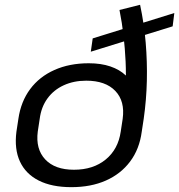

<svg xmlns="http://www.w3.org/2000/svg" viewBox="-20 -769 744 797"><path d="M276.1 7.9Q195.1 7.9 140.9 -19.5Q86.7 -46.9 62.8 -98.5Q38.9 -150.1 48.2 -222.4L56.4 -276.2Q66.7 -347.3 105.1 -399Q143.5 -450.7 205.9 -478.5Q268.4 -506.4 348.5 -506.4Q399.2 -506.4 437.9 -493.3Q476.6 -480.2 502 -455.9Q527.4 -431.7 537.1 -398.7L501.2 -406.7Q503.9 -460.3 501.4 -513.5Q498.9 -566.8 492.8 -620.4Q486.7 -674 476 -727.6L561.5 -749.1Q578.2 -670.7 584.8 -591.7Q591.4 -512.7 589.6 -433.9Q587.8 -355.1 576.6 -276.2L568.4 -222.4Q558.9 -150.1 520.1 -98.5Q481.4 -46.9 419.4 -19.5Q357.5 7.9 276.1 7.9ZM286.9 -64.4Q367 -64.4 418.9 -107Q470.8 -149.6 481.2 -223.1L489.2 -275.5Q499.4 -349 458.7 -391.5Q418 -434.1 337.9 -434.1Q285.9 -434.1 244.3 -414.9Q202.8 -395.8 177 -360.3Q151.1 -324.8 144.8 -275.5L136.8 -223.1Q127.4 -150.5 167.6 -107.4Q207.8 -64.4 286.9 -64.4ZM364.8 -609.6 703.6 -714.9 696.7 -659.7 356.9 -554.4Z"/></svg>

Font: Pathway Extreme 8pt Thin 12pt
Style: Italic
Weight: 100
Italic angle: -8°
Version: Version 1.001;gftools[0.9.26]